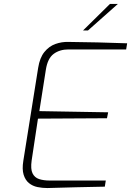

<svg xmlns="http://www.w3.org/2000/svg" viewBox="-20 -945 663 971"><path d="M219 6Q194 6 169.5 1Q145 -4 126.5 -19Q108 -34 99.5 -61.5Q91 -89 98 -132L173 -602Q181 -653 204.5 -682Q228 -711 260 -722.5Q292 -734 326 -733Q400 -732 474.5 -730.5Q549 -729 623 -726L618 -695H326Q282 -695 251.5 -672.5Q221 -650 212 -593L179 -383L527 -377L521 -347L172 -345L140 -133Q134 -90 144.5 -68.5Q155 -47 177.5 -39.5Q200 -32 231 -32H515L510 -1Q438 0 365.5 2Q293 4 219 6ZM400 -791 536 -925H576L425 -791Z"/></svg>

Font: Exo Thin ExtraLight
Style: Italic
Weight: 250
Italic angle: -9°
Version: Version 2.000